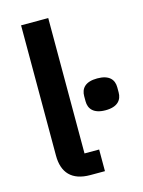

<svg xmlns="http://www.w3.org/2000/svg" viewBox="-113 -807 650 874"><g transform="rotate(-15 212.0 -370.0)"><path d="M346 -267C403 -267 424 -295 424 -330V-354C424 -390 403 -417 346 -417C289 -417 268 -390 268 -354V-330C268 -295 289 -267 346 -267ZM271 0V-102H202V-740H74V-126C74 -46 115 0 202 0Z"/></g></svg>

Font: IBM Plex Thai SemiBold
Style: Regular
Weight: 600
Designer: Mike Abbink, Paul van der Laan, Pieter van Rosmalen, Ben Mitchell, Mark Frömberg
Foundry: Bold Monday
Version: Version 1.0